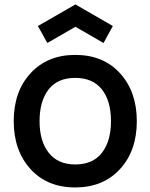

<svg xmlns="http://www.w3.org/2000/svg" viewBox="-20 -824 674 860"><path d="M191.9 -631.3 317.9 -704.1 443.8 -631.3 485.4 -707.5 317.9 -804.2 149.9 -707.5ZM316.9 15.6Q191.4 15.6 116.5 -66.9Q41.5 -149.4 41.5 -281.2Q41.5 -414.6 117.2 -496.3Q192.9 -578.1 316.9 -578.1Q442.9 -578.1 517.8 -495.6Q592.8 -413.1 592.8 -281.2Q592.8 -148.4 517.3 -66.4Q441.9 15.6 316.9 15.6ZM477.1 -281.2Q477.1 -372.1 436.3 -423.6Q395.5 -475.1 316.9 -475.1Q237.3 -475.1 197.3 -422.9Q157.2 -370.6 157.2 -281.2Q157.2 -191.4 198.5 -139.4Q239.7 -87.4 316.9 -87.4Q396 -87.4 436.5 -139.6Q477.1 -191.9 477.1 -281.2Z"/></svg>

Font: Manrope3 Semibold
Style: Regular
Weight: 600
Width: 4
Designer: Mikhail Sharanda
Foundry: Mikhail Sharanda
Version: Version 3.000;PS 003.000;hotconv 1.0.88;makeotf.lib2.5.64775